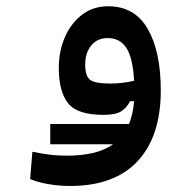

<svg xmlns="http://www.w3.org/2000/svg" viewBox="-20 -371 626 625"><path d="M143.6 98.6V32.7H399.9Q413.1 1 416.5 -41.5H403.3Q392.6 -20 374.3 -8.5Q356 2.9 316.9 2.9Q231.4 2.9 201.4 -35.2Q171.4 -73.2 171.4 -149.9Q171.4 -204.1 191.2 -249.8Q210.9 -295.4 247.1 -323Q283.2 -350.6 332 -350.6Q418.5 -350.6 460.9 -276.9Q503.4 -203.1 503.4 -76.7Q503.4 72.8 428 153.6Q352.5 234.4 208 234.4Q173.3 234.4 138.4 228.5Q103.5 222.7 78.1 211.9L85.4 123Q114.3 128.9 140.4 132.3Q166.5 135.7 199.2 135.7Q244.6 135.7 282.5 127Q320.3 118.2 348.1 98.6ZM416.5 -107.9Q412.6 -182.1 391.6 -214.6Q370.6 -247.1 330.6 -247.1Q296.9 -247.1 277.1 -223.1Q257.3 -199.2 257.3 -160.2Q257.3 -123.5 273.2 -111.3Q289.1 -99.1 338.4 -99.1Q359.4 -99.1 377.7 -101.3Q396 -103.5 416.5 -107.9Z"/></svg>

Font: CaskaydiaMono NF
Style: Regular
Weight: 400
Designer: Aaron Bell
Foundry: Saja Typeworks
Version: Version 2111.001; ttfautohint (v1.8.4);Nerd Fonts 3.1.1